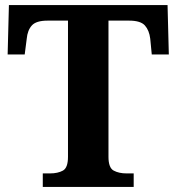

<svg xmlns="http://www.w3.org/2000/svg" viewBox="-20 -734 693 754"><path d="M148 0V-53H176Q207 -53 227 -64Q247 -75 247 -118V-653H167Q122 -653 105 -634Q88 -615 85 -582L77 -520H10L15 -714H638L643 -520H576L570 -582Q566 -615 549 -634Q532 -653 487 -653H406V-118Q406 -75 426.5 -64Q447 -53 477 -53H505V0Z"/></svg>

Font: Noto Serif Ethiopic
Style: Bold
Weight: 700
Designer: Monotype Design Team
Foundry: Monotype Imaging Inc.
Version: Version 2.102; ttfautohint (v1.8.4.7-5d5b)